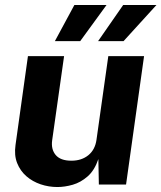

<svg xmlns="http://www.w3.org/2000/svg" viewBox="-20 -743 650 773"><path d="M211 10Q176 10 143.5 -1Q111 -12 86.2 -33.5Q61.5 -55 49 -86.5Q36.5 -118 42.5 -159.5L92.5 -517H238L190 -178Q185 -142 204.2 -119Q223.5 -96 267.5 -96Q308.5 -96 335.8 -118.2Q363 -140.5 368.5 -180.5L416 -517H560L487.5 0H378L376 -102.5Q360.5 -57 332.8 -32.8Q305 -8.5 272.8 0.8Q240.5 10 211 10ZM375 -577.5 476 -723H610L477.5 -577.5ZM201 -577.5 279.5 -723H409L303 -577.5Z"/></svg>

Font: Public Sans Thin
Style: Bold Italic
Weight: 700
Italic angle: -8°
Version: Version 2.001